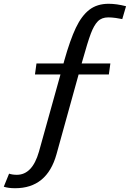

<svg xmlns="http://www.w3.org/2000/svg" viewBox="-84 -800 687 1016"><path d="M352 -478 348 -464H500L492 -406H332L215 16Q165 196 -4 196Q-40 196 -64 188L-36 119Q-18 125 5 125Q87 125 122 3L236 -406H101L109 -464H252L256 -479Q287 -589 317.5 -653Q348 -717 389 -748.5Q430 -780 491 -780Q533 -780 583 -767L563 -699Q550 -702 528.5 -705Q507 -708 489 -708Q454 -708 433.5 -687Q413 -666 396.5 -622Q380 -578 352 -478Z"/></svg>

Font: Krub Medium
Style: Italic
Weight: 500
Italic angle: -8°
Designer: Ekaluck Peanpanawate
Foundry: Cadson Demak Co.,Ltd.
Version: Version 1.000; ttfautohint (v1.6)